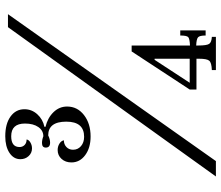

<svg xmlns="http://www.w3.org/2000/svg" viewBox="-74 -746 820 711"><g transform="rotate(-90 335.5 -390.0)"><path d="M639 -770 95 0H38L591 -770ZM360 -72V-97L501 -312H523V-96Q548 -97 554 -102.5Q560 -108 560 -132H579V-38H560Q560 -60 553.5 -66Q547 -72 523 -73V-65Q523 -34 529 -25Q535 -16 555 -15V0H432V-15Q459 -16 466.5 -24.5Q474 -33 474 -62V-72ZM474 -97V-227H470L385 -97ZM241 -554Q241 -621 190 -621Q176 -614 163 -614Q145 -614 145 -630Q145 -644 162 -644Q174 -644 187 -639Q208 -639 221 -657.5Q234 -676 234 -707Q234 -758 187 -758Q147 -758 147 -727Q147 -716 154.5 -708.5Q162 -701 175 -701Q174 -693 164 -687Q154 -681 142 -681Q125 -681 113.5 -693.5Q102 -706 102 -724Q102 -749 125.5 -764.5Q149 -780 187 -780Q233 -780 260 -760.5Q287 -741 287 -709Q287 -682 268.5 -661.5Q250 -641 222 -635V-631Q255 -623 276 -601.5Q297 -580 297 -551Q297 -513 265.5 -488.5Q234 -464 186 -464Q144 -464 117 -484Q90 -504 90 -535Q90 -557 103 -571.5Q116 -586 136 -586Q149 -586 159.5 -579.5Q170 -573 172 -563Q157 -563 147 -553.5Q137 -544 137 -529Q137 -511 150.5 -499.5Q164 -488 185 -488Q241 -488 241 -554Z"/></g></svg>

Font: Libre Baskerville
Style: Regular
Weight: 400
Designer: Pablo Impallari, Rodrigo Fuenzalida
Foundry: Pablo Impallari, Rodrigo Fuenzalida
Version: Version 1.000